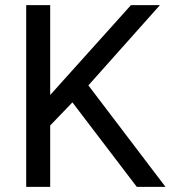

<svg xmlns="http://www.w3.org/2000/svg" viewBox="-20 -731 667 751"><path d="M263.2 -330.6 515.1 0H627.4L325.7 -397L605.5 -710.9H492.2L176.3 -359.4V-710.9H82.5V0H176.3V-240.2Z"/></svg>

Font: Roboto1
Style: rg
Weight: 400
Designer: Google
Version: Version 2.137; 2017